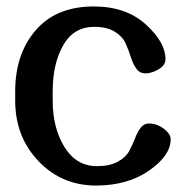

<svg xmlns="http://www.w3.org/2000/svg" viewBox="-20 -562 563 594"><path d="M280 -48Q319 -48 344 -61.5Q369 -75 379.5 -94.5Q390 -114 397.5 -133.5Q405 -153 415 -166.5Q425 -180 441 -180Q465 -180 486.5 -164Q508 -148 508 -131Q508 -81 441.5 -34.5Q375 12 277 12Q171 12 99 -63.5Q27 -139 27 -251V-279Q27 -395 90.5 -468.5Q154 -542 270 -542Q370 -542 431 -486.5Q492 -431 492 -379Q492 -360 470.5 -347.5Q449 -335 430 -335Q412 -335 401.5 -350Q391 -365 384.5 -386Q378 -407 368.5 -428Q359 -449 335 -464Q311 -479 272 -479Q208 -479 175.5 -422Q143 -365 143 -279V-251Q143 -166 179.5 -107Q216 -48 280 -48Z"/></svg>

Font: Coupeur_Texte
Style: Regular
Weight: 400
Designer: Léa Rolland
Version: Version 1.000;PS 001.000;hotconv 1.0.88;makeotf.lib2.5.64775